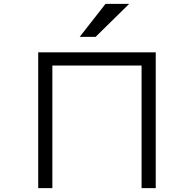

<svg xmlns="http://www.w3.org/2000/svg" viewBox="-20 -970 1000 990"><path d="M177 0H250V-632H710V0H783V-700H177ZM391 -780H473L646 -950H524Z"/></svg>

Font: altertype_V2
Style: Regular
Weight: 400
Designer: Simon Renaud
Version: Version 2.001;Glyphs 3.1.2 (3151)